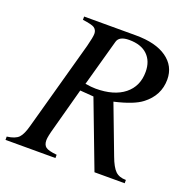

<svg xmlns="http://www.w3.org/2000/svg" viewBox="-131 -766 861 878"><g transform="rotate(20 299.0 -326.5)"><path d="M132 -653H384Q481 -653 534.5 -615Q588 -577 588 -512Q588 -434 522 -384Q483 -354 391 -333L480 -98Q497 -52 515.5 -34Q534 -16 567 -16V0H420L297 -324L231 -329L176 -126Q163 -80 163 -63Q163 -40 176 -30Q189 -20 230 -16V0H-13V-16Q27 -21 43.5 -38Q60 -55 72 -101L191 -532Q203 -578 203 -595Q203 -613 189 -623Q177 -631 132 -637ZM306 -593 243 -366Q274 -361 294 -361Q383 -361 433 -401Q483 -441 483 -511Q483 -563 452 -593Q421 -623 363 -623Q314 -623 306 -593Z"/></g></svg>

Font: STIX
Style: Italic
Weight: 400
Italic angle: -16.33°
Designer: MicroPress Inc., with final additions and corrections provided by Coen Hoffman, Elsevier (retired)
Version: Version 1.1.1